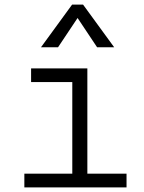

<svg xmlns="http://www.w3.org/2000/svg" viewBox="-20 -815 626 835"><path d="M85.9 0H530.3V-59.6H359.9V-517.6H115.2V-458H294.4V-59.6H85.9ZM158.2 -609.4H232.4L317.4 -736.8L402.3 -609.4H476.6L341.3 -794.9H293.5Z"/></svg>

Font: Cascadia Mono NF Light
Style: Regular
Weight: 300
Monospace: yes
Designer: Aaron Bell
Foundry: Saja Typeworks
Version: Version 2404.023